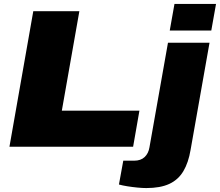

<svg xmlns="http://www.w3.org/2000/svg" viewBox="-20 -745 1117 975"><path d="M28 0 149 -688H383L294 -183H688L656 0ZM842 -590 866 -725H1077L1053 -590ZM723 210Q704 210 678 207.5Q652 205 627 201Q602 197 584 192L606 71H661Q695 71 714.5 52.5Q734 34 739 3L833 -528H1044L948 15Q937 81 911 124.5Q885 168 839.5 189Q794 210 723 210Z"/></svg>

Font: Archivo SemiExpanded Black
Style: Italic
Weight: 900
Width: 6
Italic angle: -10°
Designer: Hector Gatti
Foundry: Omnibus-Type
Version: Version 2.001